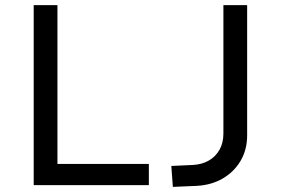

<svg xmlns="http://www.w3.org/2000/svg" viewBox="-20 -725 1100 752"><path d="M112 0V-705H205V-83H563V0ZM657 7 651 -75 737 -79Q771 -81 797.5 -96Q824 -111 839.5 -138Q855 -165 855 -202V-705H948V-195Q948 -139 922.5 -95.5Q897 -52 852.5 -26Q808 0 750 3Z"/></svg>

Font: Nunito Sans 6pt
Style: Regular
Weight: 400
Version: Version 3.101;gftools[0.9.27]